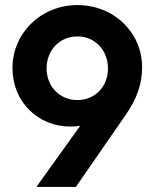

<svg xmlns="http://www.w3.org/2000/svg" viewBox="-20 -734 608 754"><path d="M123 0H278L473 -282C518 -346 538 -405 538 -470C538 -606 428 -714 284 -714C141 -714 29 -604 29 -467C29 -332 131 -237 256 -237C271 -237 284 -238 295 -240ZM163 -465C163 -537 214 -591 284 -591C353 -591 404 -537 404 -465C404 -394 353 -341 284 -341C215 -341 163 -394 163 -465Z"/></svg>

Font: MV Cash SemiBold
Style: Regular
Weight: 600
Designer: Rodrigo Fuenzalida
Foundry: fragTYPE
Version: Version 1.100;Glyphs 3.1.2 (3151)